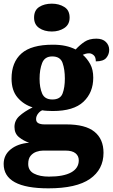

<svg xmlns="http://www.w3.org/2000/svg" viewBox="-27 -794 616 1048"><path d="M237 234Q-7 234 -7 101Q-7 52 31.5 21Q70 -10 132 -15Q102 -25 77 -45Q52 -65 52 -101Q52 -136 78.5 -160.5Q105 -185 151 -208Q102 -223 69 -261.5Q36 -300 36 -365Q36 -454 90 -502Q144 -550 261 -550Q300 -550 330 -543.5Q360 -537 386 -524Q409 -549 434.5 -566Q460 -583 499 -583Q533 -583 551 -565Q569 -547 569 -522Q569 -497 553 -478Q537 -459 496 -459Q496 -483 484 -493Q472 -503 460 -503Q449 -503 440.5 -500.5Q432 -498 425 -495Q449 -474 465.5 -444Q482 -414 482 -370Q482 -289 428.5 -238.5Q375 -188 261 -188Q250 -188 231 -189Q212 -190 204 -192Q192 -188 181 -174Q170 -160 170 -144Q170 -128 182.5 -121.5Q195 -115 216 -115H335Q439 -115 488.5 -75Q538 -35 538 40Q538 131 464 182.5Q390 234 237 234ZM259 -251Q302 -251 314.5 -283.5Q327 -316 327 -365Q327 -415 314.5 -450.5Q302 -486 258 -486Q217 -486 203 -450Q189 -414 189 -364Q189 -316 203 -283.5Q217 -251 259 -251ZM240 170Q320 170 361.5 147Q403 124 403 81Q403 57 385 42.5Q367 28 331 28H208Q190 28 171.5 34.5Q153 41 140 56.5Q127 72 127 101Q127 137 158.5 153.5Q190 170 240 170ZM256 -622Q215 -622 187 -641Q159 -660 159 -698Q159 -738 187 -756Q215 -774 256 -774Q295 -774 324 -756Q353 -738 353 -698Q353 -660 324 -641Q295 -622 256 -622Z"/></svg>

Font: Noto Serif ExtraBold
Style: Regular
Weight: 800
Designer: Monotype Design Team
Foundry: Monotype Imaging Inc.
Version: Version 2.014